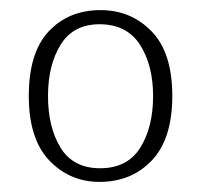

<svg xmlns="http://www.w3.org/2000/svg" viewBox="-20 -740 397 380"><path d="M177 -380Q118 -380 77.5 -422.5Q37 -465 37 -550Q37 -636 76.5 -678Q116 -720 179 -720Q239 -720 280 -678Q321 -636 321 -550Q321 -465 280.5 -422.5Q240 -380 177 -380ZM178 -407Q232 -407 257.5 -447.5Q283 -488 283 -550Q283 -611 257 -651.5Q231 -692 177 -692Q125 -692 100 -651.5Q75 -611 75 -550Q75 -488 100 -447.5Q125 -407 178 -407Z"/></svg>

Font: Noto Serif Armenian ExtraLight
Style: Regular
Weight: 250
Version: Version 2.007